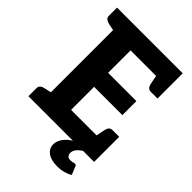

<svg xmlns="http://www.w3.org/2000/svg" viewBox="-258 -835 1114 1114"><g transform="rotate(45 299.0 -278.5)"><path d="M99 0V-727H562V-607H254V-423H486V-308H254V-119H562V0ZM459 -97 474 -172Q477 -188 485 -197Q493 -206 508 -206H562V-119ZM459 -630 562 -607V-520H508Q493 -520 485 -529Q477 -538 474 -554ZM122 -727 108 -617 58 -627Q42 -631 32.5 -638.5Q23 -646 23 -662V-727ZM23 0V-65Q23 -80 32 -88Q41 -96 57 -99L107 -110L121 0ZM490 86Q501 86 503 94L524 145Q508 156 482.5 163Q457 170 428 170Q377 170 349.5 149.5Q322 129 322 96Q322 77 331 58.5Q340 40 358.5 22.5Q377 5 404 -9L477 -3Q457 8 442 24.5Q427 41 427 61Q427 75 435 83Q443 91 458 91Q466 91 472.5 89.5Q479 88 483.5 87Q488 86 490 86Z"/></g></svg>

Font: Aleo ExtraBold
Style: Regular
Weight: 800
Designer: Alessio Laiso
Foundry: Alessio Laiso
Version: Version 2.001;gftools[0.9.29]